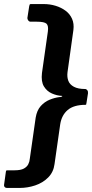

<svg xmlns="http://www.w3.org/2000/svg" viewBox="-63 -762 454 947"><path d="M-29 165Q-36 165 -40 160.5Q-44 156 -43 150L-34 85Q-33 79 -31 78.5Q-29 78 -23 78H9Q39 78 54.5 69.5Q70 61 76.5 48Q83 35 84 21L113 -182Q119 -218 138 -239Q157 -260 181.5 -270Q206 -280 229 -283Q238 -283 242 -285.5Q246 -288 243 -289Q218 -290 193 -301Q168 -312 153.5 -336Q139 -360 144 -402L173 -606Q177 -635 166.5 -645Q156 -655 118 -655H88Q81 -655 76.5 -661Q72 -667 72 -673L81 -731Q83 -740 84.5 -741Q86 -742 94 -742H152Q183 -742 211 -733.5Q239 -725 260.5 -709Q282 -693 292.5 -669Q303 -645 299 -614L270 -406Q267 -382 274 -363.5Q281 -345 301.5 -334Q322 -323 357 -323Q363 -323 367.5 -317Q372 -311 371 -302L364 -257Q363 -248 362 -246.5Q361 -245 359 -245Q301 -245 271 -219.5Q241 -194 234 -149L206 47Q201 87 174.5 113.5Q148 140 110.5 152.5Q73 165 34 165H-29Z"/></svg>

Font: Libre Franklin
Style: Bold Italic
Weight: 700
Italic angle: -8°
Designer: Pablo Impallari, Rodrigo Fuenzalida, Nhung Nguyen
Foundry: Impallari Type
Version: Version 3.000